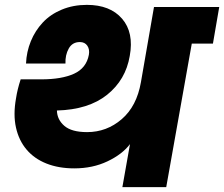

<svg xmlns="http://www.w3.org/2000/svg" viewBox="-20 -769 921 789"><path d="M482.9 0 514.2 -176.8Q482.4 -134.8 421.6 -106Q360.8 -77.1 285.2 -77.1Q221.2 -77.1 171.1 -96.9Q121.1 -116.7 89.4 -154.1Q57.6 -191.4 45.7 -244.6Q33.7 -297.9 45.9 -365.2Q51.3 -401.4 64.9 -442.9H148.9Q233.9 -442.9 284.4 -466.1Q335 -489.3 345.2 -543.9Q349.1 -565.9 338.9 -581.1Q328.6 -596.2 308.1 -596.2Q277.3 -596.2 262.5 -569.6Q247.6 -543 249 -507.8H86.9Q88.9 -556.2 106.7 -599.6Q124.5 -643.1 155.8 -676.5Q187 -710 233.9 -729.5Q280.8 -749 336.9 -749Q432.6 -749 481.7 -692.1Q530.8 -635.3 513.2 -539.1Q496.6 -440.9 420.2 -379.6Q343.8 -318.4 213.9 -314.9Q214.8 -277.3 244.6 -251.7Q274.4 -226.1 337.9 -226.1Q418.5 -226.1 480.2 -279.3Q542 -332.5 559.1 -431.2L612.8 -740.2H880.9L855 -589.8H768.1L663.1 0Z"/></svg>

Font: Poppins ExtraBold
Style: Italic
Weight: 800
Italic angle: -10°
Designer: Ninad Kale (Devanagari), Jonny Pinhorn (Latin)
Foundry: Indian Type Foundry
Version: Version 3.200;PS 1.000;hotconv 16.6.54;makeotf.lib2.5.65590